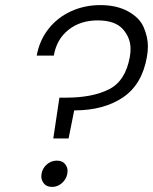

<svg xmlns="http://www.w3.org/2000/svg" viewBox="-20 -728 600 753"><path d="M374 -708Q438 -708 483 -683Q528 -658 544 -620Q560 -582 560 -546Q560 -526 556 -504Q537 -396 461.5 -345.5Q386 -295 271 -295L249 -185H189L213 -345H239Q342 -345 407 -377.5Q472 -410 489 -504Q492 -521 492 -536Q492 -580 461.5 -614Q431 -648 363 -648Q295 -648 248.5 -611Q202 -574 191 -510H124Q135 -570 170 -614.5Q205 -659 258 -683.5Q311 -708 374 -708ZM185 5Q163 5 152.5 -8Q142 -21 142 -36Q142 -42 143 -47Q147 -69 164 -83.5Q181 -98 203 -98Q224 -98 234.5 -85.5Q245 -73 245 -58Q245 -53 244 -47Q240 -25 223 -10Q206 5 185 5Z"/></svg>

Font: Fz Poppins Light
Style: Italic
Weight: 300
Italic angle: -10°
Designer: Ninad Kale (Devanagari), Jonny Pinhorn (Latin)
Foundry: Indian Type Foundry
Version: Vit hóa bi Vntype.Com & FontZin.Com